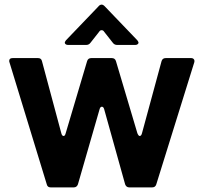

<svg xmlns="http://www.w3.org/2000/svg" viewBox="-20 -813 884 833"><path d="M200 0Q186 0 183 -13L21 -543Q20 -545 20 -549Q20 -561 35 -561H145Q159 -561 162 -548L246 -235Q249 -223 256 -223Q262 -223 265 -235L358 -548Q362 -561 376 -561H465Q479 -561 483 -548L576 -235Q581 -223 586 -223Q593 -223 596 -235L681 -548Q685 -561 699 -561H809Q817 -561 821 -556Q825 -551 823 -543L658 -13Q654 0 640 0H541Q528 0 523 -13L432 -339Q429 -350 422 -350Q415 -350 412 -339L318 -13Q313 0 300 0ZM275 -618Q269 -618 265 -621Q261 -624 261 -628Q261 -631 266 -638L406 -784Q413 -793 421 -793Q428 -793 436 -784L576 -638Q581 -631 581 -628Q581 -624 577 -621Q573 -618 567 -618H488Q476 -618 469 -628L432 -675Q428 -682 421 -682Q414 -682 410 -675L373 -628Q366 -618 354 -618Z"/></svg>

Font: Open Sauce Two
Style: Bold
Weight: 700
Designer: Alfredo Marco Pradil
Foundry: Creative Sauce Fz LLC
Version: Version 1.477